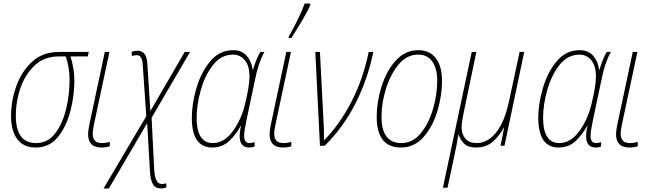

<svg xmlns="http://www.w3.org/2000/svg" viewBox="-20 -819 3670 1079"><path d="M398 -366Q398 -402 391.5 -438.5Q385 -475 376 -502H473L479 -527H310Q221 -527 161.5 -473Q102 -419 72 -336Q42 -253 42 -167Q42 -84 77 -37Q112 10 181 10Q257 10 304.5 -48Q352 -106 375 -193Q398 -280 398 -366ZM69 -168Q69 -252 96.5 -328.5Q124 -405 177.5 -453.5Q231 -502 310 -502H349Q371 -444 371 -368Q371 -288 351.5 -206.5Q332 -125 290.5 -70Q249 -15 183 -15Q69 -15 69 -168Z M597 3V-22Q576 -15 551 -15Q501 -15 501 -69Q501 -86 509 -124L595 -527H569L483 -123Q475 -85 475 -66Q475 10 549 10Q575 10 597 3Z M592 240 807 -127 823 148Q826 193 839.5 216.5Q853 240 886 240Q899 240 914 235L915 211Q901 215 889 215Q853 215 847 142L832 -157L1048 -527H1018L825 -195L808 -461Q804 -534 753 -534Q735 -534 720 -528L721 -504Q734 -509 748 -509Q779 -509 782 -457L802 -166L562 240Z M1332 -111H1334Q1307 10 1381 10Q1400 10 1411 3V-20Q1396 -15 1383 -15Q1352 -15 1352 -54Q1352 -71 1355.5 -92.5Q1359 -114 1365 -143L1410 -356Q1422 -418 1436 -458.5Q1450 -499 1466 -527H1443Q1431 -509 1419.5 -479Q1408 -449 1402 -427H1400Q1394 -473 1367 -505Q1340 -537 1290 -537Q1213 -537 1161 -474Q1109 -411 1083.5 -322.5Q1058 -234 1058 -157Q1058 10 1173 10Q1231 10 1270.5 -29Q1310 -68 1332 -111ZM1085 -158Q1085 -229 1108 -311.5Q1131 -394 1176.5 -453Q1222 -512 1290 -512Q1330 -512 1356 -480.5Q1382 -449 1382 -390Q1382 -360 1375 -319Q1368 -278 1357 -234Q1336 -146 1287.5 -80.5Q1239 -15 1176 -15Q1085 -15 1085 -158Z M1618 -606Q1638 -637 1673.5 -696Q1709 -755 1723 -789L1724 -799H1692Q1677 -757 1650.5 -703.5Q1624 -650 1603 -614L1602 -606ZM1617 3V-22Q1596 -15 1571 -15Q1521 -15 1521 -69Q1521 -86 1529 -124L1615 -527H1589L1503 -123Q1495 -85 1495 -66Q1495 10 1569 10Q1595 10 1617 3Z M1805 0Q1911 -105 1978.5 -239Q2046 -373 2078 -527H2052Q2021 -376 1956 -249Q1891 -122 1801 -30Q1801 -47 1800.5 -64Q1800 -81 1800 -101L1778 -527H1752L1778 0Z M2464 -366Q2464 -446 2429.5 -491.5Q2395 -537 2331 -537Q2256 -537 2203.5 -478Q2151 -419 2124 -332Q2097 -245 2097 -163Q2097 10 2233 10Q2308 10 2359.5 -48Q2411 -106 2437.5 -193Q2464 -280 2464 -366ZM2124 -163Q2124 -239 2149 -320Q2174 -401 2220 -456.5Q2266 -512 2329 -512Q2383 -512 2410 -472.5Q2437 -433 2437 -366Q2437 -288 2413.5 -207Q2390 -126 2345 -70.5Q2300 -15 2235 -15Q2124 -15 2124 -163Z M2495 236 2535 49Q2542 16 2547 -11Q2552 -38 2556 -62H2558Q2566 -34 2588 -12Q2610 10 2655 10Q2713 10 2751 -24Q2789 -58 2811 -102H2813L2793 0H2815L2926 -527H2900L2841 -252Q2816 -134 2768 -74.5Q2720 -15 2659 -15Q2617 -15 2595.5 -40Q2574 -65 2574 -103Q2574 -130 2586 -187L2657 -527H2631L2469 236Z M3279 -111H3281Q3254 10 3328 10Q3347 10 3358 3V-20Q3343 -15 3330 -15Q3299 -15 3299 -54Q3299 -71 3302.5 -92.5Q3306 -114 3312 -143L3357 -356Q3369 -418 3383 -458.5Q3397 -499 3413 -527H3390Q3378 -509 3366.5 -479Q3355 -449 3349 -427H3347Q3341 -473 3314 -505Q3287 -537 3237 -537Q3160 -537 3108 -474Q3056 -411 3030.5 -322.5Q3005 -234 3005 -157Q3005 10 3120 10Q3178 10 3217.5 -29Q3257 -68 3279 -111ZM3032 -158Q3032 -229 3055 -311.5Q3078 -394 3123.5 -453Q3169 -512 3237 -512Q3277 -512 3303 -480.5Q3329 -449 3329 -390Q3329 -360 3322 -319Q3315 -278 3304 -234Q3283 -146 3234.5 -80.5Q3186 -15 3123 -15Q3032 -15 3032 -158Z M3564 3V-22Q3543 -15 3518 -15Q3468 -15 3468 -69Q3468 -86 3476 -124L3562 -527H3536L3450 -123Q3442 -85 3442 -66Q3442 10 3516 10Q3542 10 3564 3Z"/></svg>

Font: Noto Sans Display SemiCondensed Thin
Style: Italic
Weight: 250
Width: 4
Designer: Monotype Design team
Foundry: Monotype Imaging Inc.
Version: 1.000